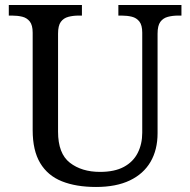

<svg xmlns="http://www.w3.org/2000/svg" viewBox="-20 -734 757 764"><path d="M362 10Q283 10 226.5 -12.5Q170 -35 140 -85Q110 -135 110 -216V-604Q110 -634 98.5 -648.5Q87 -663 68.5 -667.5Q50 -672 28 -672H15V-714H306V-672H293Q271 -672 252 -667Q233 -662 222 -647Q211 -632 211 -600V-210Q211 -123 258 -86.5Q305 -50 378 -50Q436 -50 473 -70Q510 -90 528 -125.5Q546 -161 546 -206V-604Q546 -634 534.5 -648.5Q523 -663 504.5 -667.5Q486 -672 464 -672H451V-714H702V-672H689Q667 -672 648 -667Q629 -662 618 -647Q607 -632 607 -600V-204Q607 -138 579 -90Q551 -42 496.5 -16Q442 10 362 10Z"/></svg>

Font: Noto Serif Khmer
Style: Regular
Weight: 400
Designer: Danh Hong and the Monotype Design Team
Foundry: Monotype Imaging Inc.
Version: Version 2.003